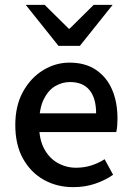

<svg xmlns="http://www.w3.org/2000/svg" viewBox="-20 -759 541 791"><path d="M282 12Q214 12 160 -18.5Q106 -49 74.5 -106Q43 -163 43 -244Q43 -324 75 -381.5Q107 -439 158 -470Q209 -501 266 -501Q331 -501 375 -471.5Q419 -442 441.5 -390.5Q464 -339 464 -270Q464 -256 463 -242Q462 -228 459 -215H115V-292H376Q376 -354 349 -387.5Q322 -421 268 -421Q237 -421 208 -404.5Q179 -388 160 -349.5Q141 -311 141 -245Q141 -185 162 -146Q183 -107 218 -87.5Q253 -68 293 -68Q327 -68 356.5 -77.5Q386 -87 411 -103L446 -39Q413 -16 371.5 -2Q330 12 282 12ZM221 -570 86 -739H164L263 -641H267L366 -739H444L309 -570Z"/></svg>

Font: Source Sans 3 ExtraLight Medium
Style: Regular
Weight: 500
Version: Version 3.052;hotconv 1.1.0;makeotfexe 2.6.0